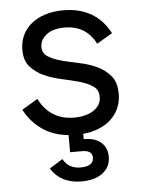

<svg xmlns="http://www.w3.org/2000/svg" viewBox="-52 -556 598 810"><g transform="rotate(-5 246.5 -151.0)"><path d="M255 14Q177 14 123 -19Q69 -52 38 -111L105 -151Q152 -59 253 -59Q305 -59 336.5 -80.5Q368 -102 368 -137Q368 -167 345 -182.5Q322 -198 288 -207.5Q254 -217 214 -225.5Q174 -234 140 -249.5Q106 -265 83 -291Q60 -317 60 -363Q60 -396 73 -424Q86 -452 110.5 -472Q135 -492 169.5 -503Q204 -514 246 -514Q315 -514 364.5 -485Q414 -456 443 -400L377 -361Q336 -441 246 -441Q195 -441 168 -419Q141 -397 141 -368Q141 -341 164 -326.5Q187 -312 221 -303Q255 -294 295 -286Q335 -278 369 -262Q403 -246 426 -218.5Q449 -191 449 -143Q449 -107 435 -78Q421 -49 395.5 -28.5Q370 -8 334.5 3Q299 14 255 14ZM261 212Q173 212 132 146L188 111Q211 153 261 153Q317 153 317 116Q317 85 274 85H223V-9H285V35H286Q333 35 358.5 57.5Q384 80 384 118Q384 161 351 186.5Q318 212 261 212Z"/></g></svg>

Font: NT Somic
Style: Regular
Weight: 400
Designer: Ravid Balaliev — lead type designer, mastering
Michael Voronin — secret advisor, marketing
Ivan Kovalenko — best boy
Foundry: NT Type
Version: Version 0.7